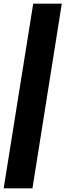

<svg xmlns="http://www.w3.org/2000/svg" viewBox="-76 -811 355 1041"><path d="M259 -791 100 210H-56L104 -791Z"/></svg>

Font: Georama Semi Condensed Black
Style: Italic
Weight: 900
Width: 4
Italic angle: -9°
Designer: Jean-Baptiste Levee
Foundry: Production Type
Version: Version 1.000